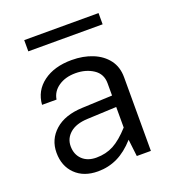

<svg xmlns="http://www.w3.org/2000/svg" viewBox="-124 -767 794 870"><g transform="rotate(-20 272.5 -331.5)"><path d="M457.5 -355V0H389.6L379.9 -82Q339.4 -36.6 295.7 -15.6Q252 5.4 201.7 5.4Q133.3 5.4 93 -34.2Q52.7 -73.7 52.7 -138.2Q52.7 -202.1 99.9 -244.1Q147 -286.1 231.4 -289.6L377.9 -295.9V-355Q377.9 -400.4 341.8 -424.1Q305.7 -447.8 256.3 -447.8Q207.5 -447.8 174.3 -425Q141.1 -402.3 135.3 -364.7H65.4Q70.3 -431.2 123.3 -470.5Q176.3 -509.8 260.3 -509.8Q315.9 -509.8 360.6 -491.7Q405.3 -473.6 431.4 -439.2Q457.5 -404.8 457.5 -355ZM123 -144Q123 -104.5 147.9 -80.1Q172.9 -55.7 215.8 -55.7Q262.2 -55.7 299.1 -75.4Q335.9 -95.2 377.9 -141.6V-240.7L236.3 -234.4Q181.6 -231.9 152.3 -206.8Q123 -181.6 123 -144ZM448.2 -668V-613.8H89.8V-668Z"/></g></svg>

Font: Estedad-FD Regular
Style: FD-Regular
Weight: 400
Designer: Amin Abedi
Version: Version 7.3